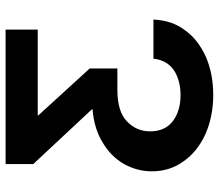

<svg xmlns="http://www.w3.org/2000/svg" viewBox="-68 -520 783 687"><g transform="rotate(-90 323.5 -176.5)"><path d="M597 -19Q594 49 558 95Q525 141 463 169Q402 195 327 195Q251 195 187 167Q124 138 90 89Q54 40 54 -25Q54 -77 80 -124Q107 -171 156 -200Q205 -231 276 -237V-239L80 -449V-548H561V-433H254V-431L422 -247V-148H346Q268 -148 233 -114Q197 -80 197 -31Q197 22 233 50Q270 78 326 78Q380 78 416 54Q452 29 457 -19Z"/></g></svg>

Font: Sinter Bold
Style: Regular
Weight: 700
Foundry: Adobe & rsms
Version: Version 1.000